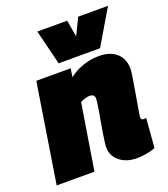

<svg xmlns="http://www.w3.org/2000/svg" viewBox="-153 -892 876 1003"><g transform="rotate(-20 285.0 -390.0)"><path d="M79 -550H270L263 -503Q290 -524 317.5 -536Q345 -548 373 -554Q401 -560 428 -560Q492 -560 527.5 -528Q563 -496 563 -440Q563 -432 560 -411Q557 -390 552.5 -363Q548 -336 543 -307Q538 -278 533.5 -251.5Q529 -225 526 -207Q523 -189 523 -184Q523 -178 527 -174Q531 -170 538 -170Q541 -170 545 -170.5Q549 -171 552 -172L539 -9Q521 -1 492 4.5Q463 10 436 10Q396 10 366.5 -4Q337 -18 320 -42Q303 -66 303 -98Q303 -109 306 -130.5Q309 -152 313 -179Q317 -206 322.5 -234Q328 -262 332 -287Q336 -312 338.5 -330.5Q341 -349 341 -355Q341 -368 334 -374.5Q327 -381 313 -381Q306 -381 296.5 -379Q287 -377 278 -373.5Q269 -370 261 -366L202 0H-8ZM565 -790 450 -596H220L172 -790H338L354 -697L399 -790Z"/></g></svg>

Font: Georama ExtraCondensed Thin Black
Style: Italic
Weight: 900
Italic angle: -9°
Version: Version 1.001